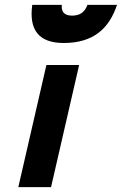

<svg xmlns="http://www.w3.org/2000/svg" viewBox="-20 -766 499 786"><path d="M112 -746C98 -643 139 -590 241 -590C363 -590 427 -650 459 -746H338C327 -716 307 -702 275 -702C238 -702 231 -723 233 -746H112ZM189 0 304 -500H170L55 0Z"/></svg>

Font: RazerF5
Style: Bold Italic
Weight: 700
Foundry: Razer Inc.
Version: Version 2